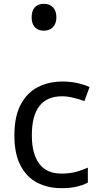

<svg xmlns="http://www.w3.org/2000/svg" viewBox="-20 -971 520 1001"><path d="M300 10Q229 10 173.5 -19Q118 -48 86.5 -109Q55 -170 55 -265Q55 -364 88 -426Q121 -488 177.5 -517Q234 -546 306 -546Q347 -546 385 -537.5Q423 -529 447 -517L420 -444Q396 -453 364 -461Q332 -469 304 -469Q146 -469 146 -266Q146 -169 184.5 -117.5Q223 -66 299 -66Q343 -66 376.5 -75Q410 -84 438 -97V-19Q411 -5 378.5 2.5Q346 10 300 10ZM208 -811Q179 -811 162 -829Q145 -847 145 -881Q145 -914 161 -932.5Q177 -951 208 -951Q240 -951 257 -932Q274 -913 274 -881Q274 -848 256 -829.5Q238 -811 208 -811Z"/></svg>

Font: Noto Sans Tifinagh Adrar
Style: Regular
Weight: 400
Designer: JamraPatel
Foundry: JamraPatel LLC
Version: Version 2.006; ttfautohint (v1.8.4.7-5d5b)